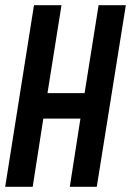

<svg xmlns="http://www.w3.org/2000/svg" viewBox="-26 -720 505 740"><path d="M-6 0 105 -700H211L157 -361H300L354 -700H459L347 0H243L284 -263H141L100 0Z"/></svg>

Font: Georama Condensed SemiBold
Style: Italic
Weight: 600
Width: 3
Italic angle: -9°
Designer: Jean-Baptiste Levee
Foundry: Production Type
Version: Version 1.000